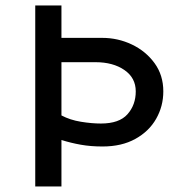

<svg xmlns="http://www.w3.org/2000/svg" viewBox="-20 -674 659 694"><path d="M107.4 0V-654.3H202.1V-537.1H349.6Q406.2 -537.1 456.5 -513.2Q506.8 -489.3 538.6 -445.8Q570.3 -402.3 570.3 -343.8Q570.3 -290 544.4 -244.6Q518.6 -199.2 469.2 -171.9Q419.9 -144.5 350.6 -144.5Q307.6 -144.5 272 -150.9Q236.3 -157.2 202.1 -168V0ZM344.7 -227.5Q411.1 -227.5 440.9 -261.2Q470.7 -294.9 470.7 -343.8Q470.7 -392.6 429.7 -420.9Q388.7 -449.2 325.2 -449.2H202.1V-256.8Q233.4 -240.2 272.5 -233.9Q311.5 -227.5 344.7 -227.5Z"/></svg>

Font: Sen
Style: Regular
Weight: 400
Designer: Kosal Sen, Philatype
Foundry: Philatype
Version: Version 2.000;gftools[0.9.31]